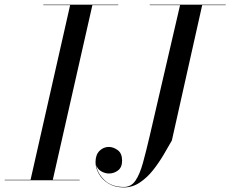

<svg xmlns="http://www.w3.org/2000/svg" viewBox="-60 -770 984 820"><path d="M-40 -2H70.5L239.5 -748H125V-750H445V-748H334.5L165.5 -2H280V0H-40ZM579.5 -750H904V-748H803.5L674 -170Q659 -143.5 639 -109.5Q619 -75.5 593.8 -43.5Q568.5 -11.5 537.2 9.5Q506 30.5 469 30.5Q430.5 30.5 403.5 14Q376.5 -2.5 362.2 -27.5Q348 -52.5 348 -77.5Q348 -109 365 -125.8Q382 -142.5 405 -142.5Q424 -142.5 442.8 -128.8Q461.5 -115 461.5 -84Q461.5 -55.5 444.2 -42.2Q427 -29 405 -29Q388.5 -29 372.2 -38.5Q356 -48 351 -65Q355.5 -30.5 386 -1Q416.5 28.5 469 28.5Q500 28.5 518.5 1.5Q537 -25.5 550.5 -74.5Q564 -123.5 579.5 -190L709 -748H579.5Z"/></svg>

Font: Bodoni* 96pt
Style: Italic
Weight: 400
Italic angle: -13°
Version: Version 2.3